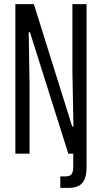

<svg xmlns="http://www.w3.org/2000/svg" viewBox="-20 -749 498 936"><path d="M55 -729H145L332 -132H338L333 -399V-729H402V68Q402 117 382 142Q362 167 313 167H274V111H299Q320 111 328.5 100.5Q337 90 337 64V0H313L126 -592H120L124 -338V0H55Z"/></svg>

Font: Mona Sans Condensed
Style: Regular
Weight: 400
Width: 3
Designer: Deni Anggara
Foundry: GitHub
Version: Version 2.000